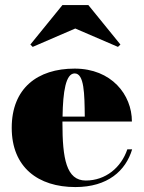

<svg xmlns="http://www.w3.org/2000/svg" viewBox="-20 -748 582 778"><path d="M285 -632.5 458 -558 468 -567.5 338 -727.5H233L103 -567.5L112.5 -558ZM515.5 -143H496C471 -69 408 -16.5 327.5 -16.5C248.5 -16.5 233 -106 233 -250C233 -252 233 -253.5 233 -255.5H514.5C514.5 -364.5 431.5 -470 282.5 -470C131.5 -470 27.5 -390 27.5 -230C27.5 -70 134.5 10 285.5 10C416.5 10 489.5 -56 515.5 -143ZM282.5 -450.5C321.5 -450.5 322.5 -368 323.5 -275.5H233.5C235 -376.5 246.5 -450.5 282.5 -450.5Z"/></svg>

Font: Bodoni* 11pt Fatface
Style: Regular
Weight: 900
Version: Version 2.3